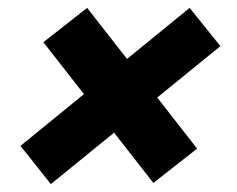

<svg xmlns="http://www.w3.org/2000/svg" viewBox="-20 -583 600 487"><path d="M109 -116 32 -213 461 -563 539 -466ZM369 -119 90 -476 201 -563 480 -206Z"/></svg>

Font: Roboto Serif Black
Style: Italic
Weight: 900
Italic angle: -10°
Version: Version 1.008